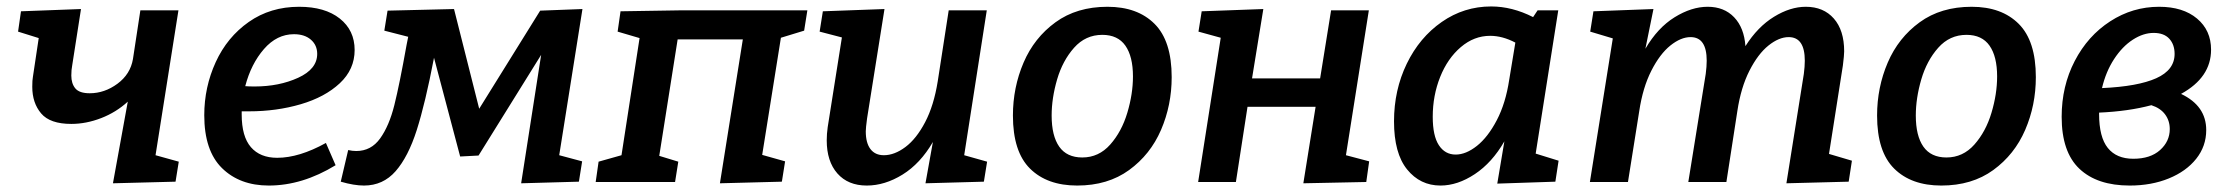

<svg xmlns="http://www.w3.org/2000/svg" viewBox="-20 -564 6917 595"><path d="M462 -83 534 -63 524 -1 330 4 376 -249Q340 -216 293.5 -198Q247 -180 201 -180Q135 -180 107.5 -212.5Q80 -245 80 -295Q80 -316 82 -326L100 -446L36 -466L45 -529L231 -536L204 -363Q201 -348 201 -330Q201 -305 213.5 -290Q226 -275 258 -275Q304 -275 344 -304.5Q384 -334 392 -381L415 -532H533Z M729 -219V-209Q729 -141 757.5 -108Q786 -75 839 -75Q907 -75 990 -121L1020 -52Q917 11 813 11Q723 11 668 -43Q613 -97 613 -207Q613 -294 648.5 -371.5Q684 -449 751 -496Q818 -543 907 -543Q987 -543 1033 -506.5Q1079 -470 1079 -409Q1079 -349 1033 -306Q987 -263 912 -241Q837 -219 752 -219ZM740 -297Q750 -296 769 -296Q845 -296 904 -323Q963 -350 963 -397Q963 -424 943.5 -441Q924 -458 891 -458Q838 -458 798 -412Q758 -366 740 -297Z M1785 -536 1713 -83 1784 -64 1774 -1 1595 4 1657 -394 1463 -82 1406 -79 1325 -385Q1298 -244 1271.5 -161Q1245 -78 1206 -33.5Q1167 11 1108 11Q1077 11 1036 -1L1059 -99Q1072 -96 1084 -96Q1130 -96 1158 -135Q1186 -174 1202 -238Q1218 -302 1240 -425L1245 -450L1171 -469L1181 -531L1387 -536L1465 -227L1654 -531Z M2482 -532 2472 -469 2400 -447 2342 -84 2413 -64 2403 -1 2211 4 2282 -442H2080L2023 -81L2082 -63L2072 0H1826L1835 -63L1906 -83L1962 -446L1894 -466L1903 -529L2091 -532Z M2968 -83 3039 -63 3029 -1 2848 4 2871 -124Q2832 -57 2777 -23Q2722 11 2666 11Q2608 11 2575 -26.5Q2542 -64 2542 -129Q2542 -149 2545 -170L2589 -448L2520 -466L2530 -529L2721 -536L2667 -197Q2663 -167 2663 -157Q2663 -121 2677.5 -102Q2692 -83 2719 -83Q2752 -83 2786 -108.5Q2820 -134 2847 -185.5Q2874 -237 2886 -312L2920 -532H3038Z M3611 -325Q3611 -238 3578 -161.5Q3545 -85 3479 -37Q3413 11 3318 11Q3225 11 3172 -41.5Q3119 -94 3119 -206Q3119 -293 3152 -370Q3185 -447 3251 -495Q3317 -543 3412 -543Q3505 -543 3558 -490Q3611 -437 3611 -325ZM3239 -206Q3239 -143 3262.5 -109.5Q3286 -76 3334 -76Q3385 -76 3420.5 -116Q3456 -156 3473.5 -214.5Q3491 -273 3491 -327Q3491 -389 3467.5 -422.5Q3444 -456 3396 -456Q3344 -456 3308.5 -416Q3273 -376 3256 -318Q3239 -260 3239 -206Z M4222 -532 4151 -83 4223 -64 4214 0 4019 4 4057 -233H3846L3810 0H3693L3763 -447L3694 -466L3704 -529L3895 -536L3860 -321H4071L4105 -532Z M4739 -88 4810 -66 4800 -1 4620 5 4642 -126Q4604 -60 4550.5 -24.5Q4497 11 4444 11Q4381 11 4340.5 -39Q4300 -89 4300 -188Q4300 -285 4339.5 -366.5Q4379 -448 4448 -496Q4517 -544 4601 -544Q4666 -544 4731 -511L4745 -532H4809ZM4657 -317 4676 -432Q4636 -453 4598 -453Q4548 -453 4507 -418Q4466 -383 4443 -325.5Q4420 -268 4420 -202Q4420 -143 4439 -114Q4458 -85 4491 -85Q4523 -85 4557 -112Q4591 -139 4618.5 -191.5Q4646 -244 4657 -317Z M5648 -87 5719 -66 5709 -1 5516 4 5570 -335Q5573 -358 5573 -376Q5573 -449 5523 -449Q5493 -449 5460.5 -423Q5428 -397 5401.5 -345Q5375 -293 5364 -220L5330 0H5212L5266 -335Q5269 -358 5269 -376Q5269 -449 5219 -449Q5189 -449 5156.5 -423Q5124 -397 5097.5 -345Q5071 -293 5060 -220L5025 0H4907L4978 -445L4908 -466L4918 -529L5104 -536L5079 -413Q5117 -478 5169.5 -510.5Q5222 -543 5272 -543Q5323 -543 5354 -510.5Q5385 -478 5389 -421Q5427 -481 5477.5 -512Q5528 -543 5576 -543Q5631 -543 5663 -506.5Q5695 -470 5695 -405Q5695 -393 5691 -361Z M6289 -325Q6289 -238 6256 -161.5Q6223 -85 6157 -37Q6091 11 5996 11Q5903 11 5850 -41.5Q5797 -94 5797 -206Q5797 -293 5830 -370Q5863 -447 5929 -495Q5995 -543 6090 -543Q6183 -543 6236 -490Q6289 -437 6289 -325ZM5917 -206Q5917 -143 5940.5 -109.5Q5964 -76 6012 -76Q6063 -76 6098.5 -116Q6134 -156 6151.5 -214.5Q6169 -273 6169 -327Q6169 -389 6145.5 -422.5Q6122 -456 6074 -456Q6022 -456 5986.5 -416Q5951 -376 5934 -318Q5917 -260 5917 -206Z M6817 -161Q6817 -111 6786 -72Q6755 -33 6701 -11Q6647 11 6580 11Q6479 11 6424 -41Q6369 -93 6369 -202Q6369 -297 6409.5 -375Q6450 -453 6519.5 -498Q6589 -543 6671 -543Q6745 -543 6788.5 -506.5Q6832 -470 6832 -410Q6832 -324 6739 -273Q6817 -236 6817 -161ZM6494 -291Q6605 -296 6662 -321.5Q6719 -347 6719 -397Q6719 -426 6702.5 -444Q6686 -462 6654 -462Q6622 -462 6589.5 -441Q6557 -420 6531.5 -381Q6506 -342 6494 -291ZM6704 -164Q6704 -190 6689.5 -209.5Q6675 -229 6647 -238Q6576 -219 6485 -215V-211Q6485 -139 6512 -105.5Q6539 -72 6591 -72Q6644 -72 6674 -99Q6704 -126 6704 -164Z"/></svg>

Font: Bitter Pro SemiBold
Style: Italic
Weight: 600
Italic angle: -9°
Designer: Sol Matas, and Bitter project Authors
Foundry: Sol Matas
Version: Version 1.010